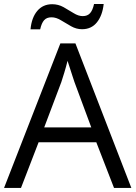

<svg xmlns="http://www.w3.org/2000/svg" viewBox="-20 -932 672 952"><path d="M545.4 0 457.5 -226.6H171.4L84 0H0L279.3 -716.8H354L631.3 0ZM432.6 -300.3 349.1 -525.4Q346.2 -534.2 339.6 -554.2Q333 -574.2 326.2 -595.7Q319.3 -617.2 314.9 -630.4Q307.6 -600.6 298.8 -571.8Q290 -543 284.2 -525.4L199.2 -300.3ZM131.3 -786.6Q136.7 -844.7 164.8 -877.9Q192.9 -911.1 238.8 -911.1Q269 -911.1 295.2 -896.5Q321.3 -881.8 345 -866.9Q368.7 -852.1 390.1 -852.1Q413.6 -852.1 426.5 -866.5Q439.5 -880.9 446.3 -912.1H494.1Q487.8 -855 460.4 -821Q433.1 -787.1 386.7 -787.1Q358.4 -787.1 332.3 -802Q306.2 -816.9 282.2 -831.5Q258.3 -846.2 235.4 -846.2Q211.4 -846.2 198.7 -831.8Q186 -817.4 179.2 -786.6Z"/></svg>

Font: Open Sans
Style: Regular
Weight: 400
Designer: Monotype Design Team
Foundry: Monotype Imaging Inc.
Version: Version 3.000; ttfautohint (v1.8.4)